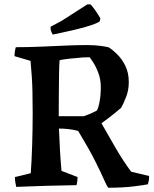

<svg xmlns="http://www.w3.org/2000/svg" viewBox="-20 -867 719 899"><path d="M487 12Q480 4 467 -26Q454 -56 426 -112Q398 -168 346 -254Q323 -260 301 -262.5Q279 -265 256 -265Q258 -212 261 -160.5Q264 -109 268 -67L343 -38Q343 -28 342 -19Q341 -10 338 0Q268 1 197 3Q126 5 56 8Q53 -4 51.5 -15Q50 -26 50 -38L124 -56Q128 -109 130.5 -185Q133 -261 133 -337Q133 -450 129 -506.5Q125 -563 123 -582L48 -604Q48 -625 54 -646Q111 -646 170.5 -648.5Q230 -651 285 -653.5Q340 -656 384 -656Q425 -656 452.5 -652Q480 -648 490 -645Q507 -634 529 -612.5Q551 -591 567 -558.5Q583 -526 583 -482Q583 -445 570.5 -413Q558 -381 547 -362Q535 -352 512 -333Q489 -314 455 -290Q485 -237 520 -176.5Q555 -116 594 -63L678 -43Q679 -23 672 -4Q660 -1 608 5.5Q556 12 487 12ZM255 -323H373Q388 -328 403 -334.5Q418 -341 433 -349Q439 -355 445.5 -387Q452 -419 452 -459Q452 -494 441 -524Q430 -554 417 -574Q404 -594 400 -599Q383 -599 367.5 -598Q352 -597 336 -595Q307 -593 283.5 -589.5Q260 -586 259 -585Q257 -563 256.5 -520Q256 -477 255.5 -425Q255 -373 255 -323ZM227 -705Q219 -718 217 -730V-742L268 -769L388 -846L402 -847Q410 -842 424.5 -821Q439 -800 450 -781L447 -767Q433 -756 379 -740.5Q325 -725 227 -705Z"/></svg>

Font: Labrada SemiBold
Style: Regular
Weight: 600
Designer: Mercedes Jáuregui
Foundry: Omnibus-Type Team
Version: Version 1.000; ttfautohint (v1.8.4.7-5d5b)